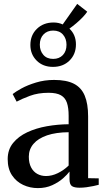

<svg xmlns="http://www.w3.org/2000/svg" viewBox="-20 -956 544 986"><path d="M174.5 10Q134 10 98.8 -6.5Q63.5 -23 41.5 -56Q19.5 -89 19.5 -139Q19.5 -187.5 47 -221.5Q74.5 -255.5 120 -276.8Q165.5 -298 221 -307.8Q276.5 -317.5 332.5 -318V-361.5Q332.5 -402 323.8 -428Q315 -454 292.8 -466.8Q270.5 -479.5 229.5 -479.5Q175.5 -479.5 133.5 -463.8Q91.5 -448 65.5 -434L45 -473Q59 -484.5 90.2 -501.8Q121.5 -519 165 -532.2Q208.5 -545.5 258 -545.5Q321.5 -545.5 359.8 -525.8Q398 -506 415.2 -464.5Q432.5 -423 432.5 -358V-41L487 -40V-7Q476 -4 459.5 -0.5Q443 3 424.5 5.5Q406 8 388.5 8Q362 8 349.5 -0.2Q337 -8.5 337 -36V-75Q326.5 -60.5 303.8 -40.2Q281 -20 248.2 -5Q215.5 10 174.5 10ZM216.5 -52Q246.5 -52 277.2 -67Q308 -82 332.5 -106V-277Q267.5 -276.5 221.8 -261Q176 -245.5 152 -217.2Q128 -189 128 -151.5Q128 -118.5 139.8 -96.2Q151.5 -74 171.5 -63Q191.5 -52 216.5 -52ZM252 -612.5Q200.5 -612.5 168.2 -644.8Q136 -677 136 -725Q136 -775.5 169.5 -808Q203 -840.5 255 -840.5Q281 -840.5 302 -830.5L376.5 -936L428 -896Q420 -883.5 405 -867.8Q390 -852 372 -836.8Q354 -821.5 336.5 -809Q370 -777.5 370 -728Q370 -677.5 337 -645Q304 -612.5 252 -612.5ZM253 -653.5Q284 -653.5 302.8 -673.2Q321.5 -693 321.5 -726Q321.5 -757.5 303.5 -778.2Q285.5 -799 253 -799Q222.5 -799 203.5 -779.2Q184.5 -759.5 184.5 -726.5Q184.5 -695.5 202.5 -674.5Q220.5 -653.5 253 -653.5Z"/></svg>

Font: Merriweather 72pt
Style: Regular
Weight: 400
Version: Version 2.100